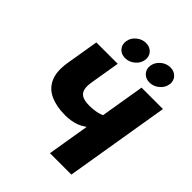

<svg xmlns="http://www.w3.org/2000/svg" viewBox="-257 -1106 1257 1257"><g transform="rotate(45 371.0 -477.5)"><path d="M316.4 -245.6Q237.3 -245.6 180.2 -271.2Q123 -296.9 97.7 -352.8Q72.3 -408.7 86.9 -499L125 -727.5H322.8L288.1 -518.6Q282.2 -482.9 287.4 -456.5Q292.5 -430.2 315.4 -416Q338.4 -401.9 385.3 -401.9Q433.6 -401.9 472.4 -413.8Q511.2 -425.8 533.7 -439L515.6 -329.6Q463.9 -279.3 418.7 -262.5Q373.5 -245.6 316.4 -245.6ZM422.9 0 543.5 -727.5H741.7L621.1 0ZM556.2 -787.6Q519.5 -787.6 498.3 -812Q477.1 -836.4 482.9 -871.1Q488.8 -906.2 518.1 -930.7Q547.4 -955.1 584 -955.1Q620.6 -955.1 642.1 -930.7Q663.6 -906.2 657.7 -871.1Q651.9 -836.4 622.1 -812Q592.3 -787.6 556.2 -787.6ZM330.1 -787.6Q293.9 -787.6 272.7 -812Q251.5 -836.4 257.3 -871.1Q262.7 -906.2 292.2 -930.7Q321.8 -955.1 357.9 -955.1Q394.5 -955.1 416 -930.7Q437.5 -906.2 431.6 -871.1Q425.8 -836.4 396.2 -812Q366.7 -787.6 330.1 -787.6Z"/></g></svg>

Font: Inter 16pt Black
Style: Italic
Weight: 900
Italic angle: -9.3988°
Version: Version 4.001;git-66647c0bb